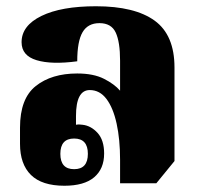

<svg xmlns="http://www.w3.org/2000/svg" viewBox="-20 -582 633 614"><path d="M186 12Q114 12 79 -22.5Q44 -57 44 -122V-174Q44 -267 94.5 -307Q145 -347 227 -347Q279 -347 312.5 -330Q346 -313 364 -292V-388Q364 -448 350 -478Q336 -508 298 -508Q261 -508 244 -479Q227 -450 227 -386Q145 -375 97 -389.5Q49 -404 49 -447Q49 -500 112.5 -531Q176 -562 287 -562Q411 -562 474.5 -516Q538 -470 538 -366V-67L480 4H364V-71Q364 -136 353 -186.5Q342 -237 320.5 -265.5Q299 -294 267 -294Q223 -294 223 -211V-183Q232 -185 244 -183Q271 -180 292 -157Q313 -134 313 -91Q313 -42 281 -15Q249 12 186 12ZM217 -41Q261 -41 261 -90Q261 -139 217 -139Q173 -139 173 -90Q173 -41 217 -41Z"/></svg>

Font: Noto Serif Thai SemiCondensed Black
Style: Regular
Weight: 900
Width: 4
Designer: Monotype Design Team
Foundry: Monotype Imaging Inc.
Version: Version 2.002; ttfautohint (v1.8.4.7-5d5b)